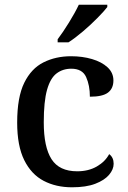

<svg xmlns="http://www.w3.org/2000/svg" viewBox="-20 -786 542 816"><path d="M286 10Q218 10 165.5 -17.5Q113 -45 83 -105.5Q53 -166 53 -265Q53 -373 83 -434Q113 -495 165 -521Q217 -547 282 -547Q330 -547 371 -535Q412 -523 437 -500Q462 -477 462 -444Q462 -410 439 -392.5Q416 -375 362 -375Q362 -423 346 -458.5Q330 -494 283 -494Q247 -494 220.5 -474Q194 -454 180 -404.5Q166 -355 166 -266Q166 -161 199 -109.5Q232 -58 308 -58Q356 -58 391.5 -78.5Q427 -99 444 -131Q463 -117 463 -90Q463 -66 443.5 -43Q424 -20 385 -5Q346 10 286 10ZM225 -619Q247 -648 273 -690Q299 -732 315 -766H436V-756Q423 -739 394.5 -710Q366 -681 332.5 -652.5Q299 -624 271 -606H225Z"/></svg>

Font: Noto Serif Hentaigana Medium
Style: Regular
Weight: 500
Designer: Kazuhiro Yamada
Foundry: nipponia
Version: Version 1.000; ttfautohint (v1.8.4.7-5d5b)